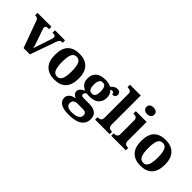

<svg xmlns="http://www.w3.org/2000/svg" viewBox="70 -1746 2959 2959"><g transform="rotate(45 1549.0 -267.0)"><path d="M80 -435Q73 -454 64 -464.5Q55 -475 41.5 -479Q28 -483 6 -483V-536H310V-483H285Q259 -483 247.5 -474Q236 -465 236 -447Q236 -437 238.5 -427Q241 -417 245 -407L310 -218Q318 -198 324.5 -177Q331 -156 336.5 -137Q342 -118 345 -101Q350 -121 359 -148Q368 -175 376 -198L443 -399Q448 -412 450.5 -423.5Q453 -435 453 -447Q453 -463 441 -473Q429 -483 401 -483H386V-536H606V-483H586Q571 -483 560.5 -477Q550 -471 540.5 -455Q531 -439 521 -410L376 0H238Z M911 10Q791 10 722 -59.5Q653 -129 653 -270Q653 -411 719 -480Q785 -549 914 -549Q1034 -549 1103 -480Q1172 -411 1172 -270Q1172 -129 1106 -59.5Q1040 10 911 10ZM913 -53Q951 -53 974 -77.5Q997 -102 1007 -151Q1017 -200 1017 -270Q1017 -378 993 -431.5Q969 -485 912 -485Q854 -485 831 -431.5Q808 -378 808 -270Q808 -163 831.5 -108Q855 -53 913 -53Z M1456 236Q1338 236 1280 200.5Q1222 165 1222 99Q1222 64 1239.5 39Q1257 14 1287.5 -1Q1318 -16 1356 -20Q1330 -30 1306.5 -50.5Q1283 -71 1283 -106Q1283 -138 1307 -162.5Q1331 -187 1373 -209Q1326 -225 1295.5 -264Q1265 -303 1265 -364Q1265 -452 1317.5 -500.5Q1370 -549 1479 -549Q1518 -549 1548.5 -541.5Q1579 -534 1602 -521Q1616 -536 1631.5 -549Q1647 -562 1666 -570.5Q1685 -579 1710 -579Q1743 -579 1760 -561.5Q1777 -544 1777 -520Q1777 -496 1762 -478Q1747 -460 1709 -460Q1709 -480 1699 -491Q1689 -502 1675 -502Q1663 -502 1654 -499Q1645 -496 1637 -492Q1660 -472 1674.5 -442Q1689 -412 1689 -368Q1689 -289 1638 -239Q1587 -189 1479 -189Q1469 -189 1450.5 -190.5Q1432 -192 1424 -194Q1410 -188 1398 -173.5Q1386 -159 1386 -141Q1386 -125 1398.5 -117Q1411 -109 1437 -109H1554Q1621 -109 1663.5 -91Q1706 -73 1726 -39Q1746 -5 1746 44Q1746 133 1675 184.5Q1604 236 1456 236ZM1458 176Q1517 176 1554 164Q1591 152 1608.5 130Q1626 108 1626 78Q1626 48 1606 33Q1586 18 1545 18H1429Q1409 18 1388.5 24.5Q1368 31 1354 48Q1340 65 1340 97Q1340 122 1353.5 140Q1367 158 1393.5 167Q1420 176 1458 176ZM1477 -248Q1507 -248 1523 -262Q1539 -276 1545.5 -303Q1552 -330 1552 -365Q1552 -402 1545.5 -430Q1539 -458 1523 -473.5Q1507 -489 1477 -489Q1448 -489 1431.5 -473Q1415 -457 1408 -429Q1401 -401 1401 -364Q1401 -312 1417.5 -280Q1434 -248 1477 -248Z M1797 0V-53H1809Q1830 -53 1845.5 -59Q1861 -65 1870.5 -80.5Q1880 -96 1880 -124V-646Q1880 -673 1868 -686Q1856 -699 1839.5 -703Q1823 -707 1809 -707H1797V-760H2032V-124Q2032 -96 2041.5 -80.5Q2051 -65 2067.5 -59Q2084 -53 2103 -53H2115V0Z M2149 0V-53H2161Q2181 -53 2197 -59Q2213 -65 2222.5 -80.5Q2232 -96 2232 -124V-416Q2232 -443 2222 -457.5Q2212 -472 2196.5 -477.5Q2181 -483 2161 -483H2149V-536H2384V-124Q2384 -96 2393.5 -80.5Q2403 -65 2419 -59Q2435 -53 2455 -53H2467V0ZM2303 -626Q2267 -626 2242.5 -644Q2218 -662 2218 -698Q2218 -736 2242.5 -753Q2267 -770 2303 -770Q2338 -770 2363.5 -753Q2389 -736 2389 -698Q2389 -662 2363.5 -644Q2338 -626 2303 -626Z M2789 10Q2669 10 2600 -59.5Q2531 -129 2531 -270Q2531 -411 2597 -480Q2663 -549 2792 -549Q2912 -549 2981 -480Q3050 -411 3050 -270Q3050 -129 2984 -59.5Q2918 10 2789 10ZM2791 -53Q2829 -53 2852 -77.5Q2875 -102 2885 -151Q2895 -200 2895 -270Q2895 -378 2871 -431.5Q2847 -485 2790 -485Q2732 -485 2709 -431.5Q2686 -378 2686 -270Q2686 -163 2709.5 -108Q2733 -53 2791 -53Z"/></g></svg>

Font: Noto Serif Myanmar
Style: Regular
Weight: 400
Designer: Ben Mitchell and the Monotype Design Team
Foundry: Monotype Imaging Inc.
Version: Version 2.106